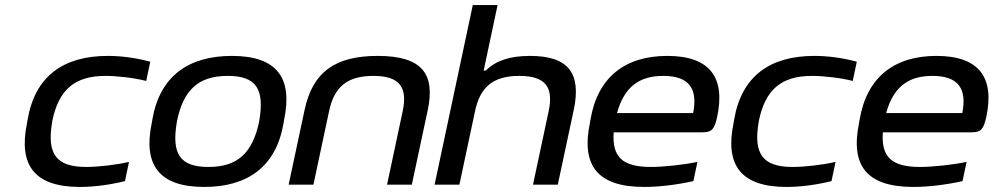

<svg xmlns="http://www.w3.org/2000/svg" viewBox="-20 -730 3928 759"><path d="M89 -256 87 -244C52 -77 116 9 296 9C351 9 413 1 474 -14L490 -90C439 -78 367 -70 321 -70C201 -70 165 -122 186 -247L187 -253C212 -374 274 -430 397 -430C443 -430 512 -422 558 -410L574 -486C519 -501 461 -509 406 -509C232 -509 118 -430 89 -256Z M582 -256 580 -244C545 -78 609 9 787 9C959 9 1072 -71 1101 -244L1103 -256C1138 -422 1075 -509 897 -509C725 -509 611 -429 582 -256ZM679 -247 680 -253C705 -373 763 -430 880 -430C994 -430 1026 -377 1005 -253L1004 -247C978 -127 921 -70 804 -70C690 -70 658 -123 679 -247Z M1184 -295 1121 0H1219L1281 -291C1301 -385 1351 -430 1456 -430C1559 -430 1592 -386 1572 -291L1510 0H1608L1671 -295C1701 -438 1649 -509 1473 -509C1307 -509 1216 -447 1184 -295Z M1849 -710 1698 0H1796L1858 -291C1878 -385 1928 -430 2033 -430C2136 -430 2169 -386 2149 -291L2087 0H2185L2248 -295C2279 -441 2227 -509 2075 -509C1995 -509 1940 -490 1900 -451H1892L1947 -710Z M2815 -268C2848 -422 2788 -509 2618 -509C2450 -509 2342 -424 2314 -256L2312 -244C2277 -75 2342 9 2527 9C2584 9 2653 1 2721 -14L2737 -90C2686 -79 2604 -70 2553 -70C2440 -70 2399 -110 2406 -207H2759C2795 -207 2805 -222 2815 -268ZM2419 -283C2447 -383 2503 -430 2602 -430C2705 -430 2739 -379 2720 -283Z M2882 -256 2880 -244C2845 -77 2909 9 3089 9C3144 9 3206 1 3267 -14L3283 -90C3232 -78 3160 -70 3114 -70C2994 -70 2958 -122 2979 -247L2980 -253C3005 -374 3067 -430 3190 -430C3236 -430 3305 -422 3351 -410L3367 -486C3312 -501 3254 -509 3199 -509C3025 -509 2911 -430 2882 -256Z M3879 -268C3912 -422 3852 -509 3682 -509C3514 -509 3406 -424 3378 -256L3376 -244C3341 -75 3406 9 3591 9C3648 9 3717 1 3785 -14L3801 -90C3750 -79 3668 -70 3617 -70C3504 -70 3463 -110 3470 -207H3823C3859 -207 3869 -222 3879 -268ZM3483 -283C3511 -383 3567 -430 3666 -430C3769 -430 3803 -379 3784 -283Z"/></svg>

Font: LT Wave
Style: Italic
Weight: 400
Designer: Daniel Lyons
Version: Version 2.5 (Glyphs App)